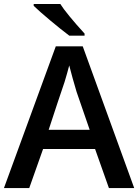

<svg xmlns="http://www.w3.org/2000/svg" viewBox="-20 -951 700 971"><path d="M530.8 0 460.9 -197.3H197.8L127.9 0H0L262.2 -716.8H398.4L658.7 0ZM433.6 -294.4 367.2 -486.8Q357.9 -517.6 347.2 -555.9Q336.4 -594.2 330.1 -620.1Q320.8 -583.5 306.6 -536.6Q276.4 -448.7 226.1 -294.4ZM150.4 -921.4V-930.7H285.2Q298.3 -909.2 331.1 -869.1Q363.8 -829.1 407.7 -781.2V-770.5H330.6Q287.1 -803.2 233.2 -848.4Q179.2 -893.6 150.4 -921.4Z"/></svg>

Font: Viking Open Sans Light
Style: Bold
Weight: 600
Foundry: Ascender Corporation
Version: Version 2.001